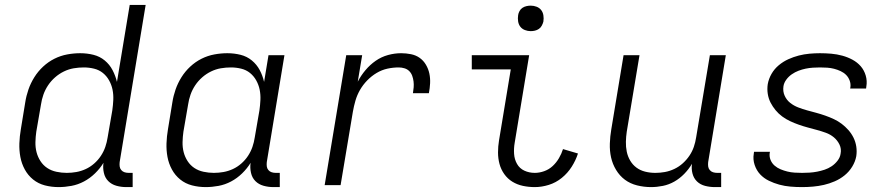

<svg xmlns="http://www.w3.org/2000/svg" viewBox="-20 -755 3640 783"><path d="M219 8Q190 8 163 1Q136 -6 115 -23Q94 -40 81 -64Q68 -88 63 -115Q58 -142 59 -170.5Q60 -199 65 -228L83 -338Q87 -364 96 -390Q105 -416 120 -440Q135 -464 156 -483.5Q177 -503 202 -515.5Q227 -528 254 -533Q281 -538 307 -538Q335 -538 361 -531.5Q387 -525 407 -508.5Q427 -492 439 -469Q451 -446 457 -421L509 -735H574L468 -94Q467 -85 468 -76.5Q469 -68 474.5 -61.5Q480 -55 488 -52.5Q496 -50 505 -50H521V8H495Q474 8 454.5 2.5Q435 -3 421.5 -16.5Q408 -30 403.5 -50.5Q399 -71 402 -91Q388 -68 367.5 -48Q347 -28 322.5 -15Q298 -2 271.5 3Q245 8 219 8ZM252 -50Q252 -50 252 -50Q252 -50 252 -50Q272 -50 291.5 -53.5Q311 -57 329.5 -65.5Q348 -74 364 -88Q380 -102 391.5 -119.5Q403 -137 409.5 -156Q416 -175 419 -195L438 -305Q441 -326 442 -347.5Q443 -369 439 -389Q435 -409 425 -427Q415 -445 399.5 -457.5Q384 -470 363.5 -475Q343 -480 322 -480Q301 -480 280.5 -476.5Q260 -473 240.5 -463.5Q221 -454 204.5 -439.5Q188 -425 176 -407Q164 -389 157 -369Q150 -349 147 -328L128 -218Q125 -197 124.5 -175.5Q124 -154 129 -134.5Q134 -115 145 -98Q156 -81 172.5 -70Q189 -59 210 -54.5Q231 -50 252 -50Z M819 8Q790 8 763 1Q736 -6 715 -23Q694 -40 681 -64Q668 -88 663 -115Q658 -142 659 -170.5Q660 -199 665 -228L683 -338Q687 -364 696 -390Q705 -416 720 -440Q735 -464 756 -483.5Q777 -503 802 -515.5Q827 -528 854 -533Q881 -538 907 -538Q935 -538 961 -531.5Q987 -525 1007 -508.5Q1027 -492 1039 -469.5Q1051 -447 1057 -421L1075 -530H1140L1068 -94Q1067 -85 1068 -76.5Q1069 -68 1074.5 -61.5Q1080 -55 1088 -52.5Q1096 -50 1105 -50H1121V8H1095Q1074 8 1054.5 2.5Q1035 -3 1021.5 -16.5Q1008 -30 1003.5 -50.5Q999 -71 1002 -91Q988 -68 967.5 -48Q947 -28 922.5 -15Q898 -2 871.5 3Q845 8 819 8ZM852 -50Q852 -50 852 -50Q852 -50 852 -50Q872 -50 891.5 -53.5Q911 -57 929.5 -65.5Q948 -74 964 -88Q980 -102 991.5 -119.5Q1003 -137 1009.5 -156Q1016 -175 1019 -195L1038 -305Q1041 -326 1042 -347.5Q1043 -369 1039 -389Q1035 -409 1025 -427Q1015 -445 999.5 -457.5Q984 -470 963.5 -475Q943 -480 922 -480Q901 -480 880.5 -476.5Q860 -473 840.5 -463.5Q821 -454 804.5 -439.5Q788 -425 776 -407Q764 -389 757 -369Q750 -349 747 -328L728 -218Q725 -197 724.5 -175.5Q724 -154 729 -134.5Q734 -115 745 -98Q756 -81 772.5 -70Q789 -59 810 -54.5Q831 -50 852 -50Z M1304 0 1392 -530H1457L1439 -422Q1452 -447 1470.5 -469Q1489 -491 1512 -507Q1535 -523 1562 -530.5Q1589 -538 1616 -538Q1636 -538 1656 -534Q1676 -530 1691.5 -519Q1707 -508 1717 -491Q1727 -474 1731 -455Q1735 -436 1734 -415.5Q1733 -395 1729 -375H1664Q1666 -387 1667 -399Q1668 -411 1666.5 -423Q1665 -435 1661 -446Q1657 -457 1649 -465Q1641 -473 1629.5 -476.5Q1618 -480 1606 -480Q1583 -480 1560 -475Q1537 -470 1516 -457.5Q1495 -445 1477.5 -427Q1460 -409 1448 -388Q1436 -367 1429.5 -344.5Q1423 -322 1419 -299L1369 0Z M2161 8Q2136 8 2112.5 3Q2089 -2 2069.5 -14Q2050 -26 2036.5 -45Q2023 -64 2017 -86.5Q2011 -109 2011 -133.5Q2011 -158 2015 -182L2063 -472H1904V-530H2138L2079 -173Q2075 -150 2076.5 -127.5Q2078 -105 2088.5 -86.5Q2099 -68 2118.5 -59Q2138 -50 2161 -50Q2180 -50 2199.5 -57Q2219 -64 2234 -78Q2249 -92 2259.5 -110Q2270 -128 2276 -147L2337 -129Q2328 -101 2311.5 -75Q2295 -49 2271 -29.5Q2247 -10 2218 -1Q2189 8 2161 8ZM2144 -628Q2132 -628 2120.5 -632.5Q2109 -637 2102 -646Q2095 -655 2093 -667.5Q2091 -680 2093 -693Q2094 -701 2098.5 -709.5Q2103 -718 2110.5 -723Q2118 -728 2127 -730Q2136 -732 2144 -732Q2157 -732 2168.5 -727.5Q2180 -723 2187 -714Q2194 -705 2196 -692.5Q2198 -680 2196 -667Q2194 -659 2189.5 -650.5Q2185 -642 2177.5 -637Q2170 -632 2161.5 -630Q2153 -628 2144 -628Z M2635 8Q2606 8 2578 1Q2550 -6 2528.5 -22Q2507 -38 2492.5 -62Q2478 -86 2472 -113Q2466 -140 2467 -169.5Q2468 -199 2473 -228L2523 -530H2588L2536 -218Q2533 -198 2532.5 -177Q2532 -156 2536 -136.5Q2540 -117 2550 -100Q2560 -83 2575.5 -71.5Q2591 -60 2611 -55Q2631 -50 2652 -50Q2652 -50 2652.5 -50Q2653 -50 2653 -50Q2672 -50 2691.5 -53.5Q2711 -57 2730 -66Q2749 -75 2764.5 -89Q2780 -103 2791.5 -120Q2803 -137 2809.5 -156Q2816 -175 2819 -195L2875 -530H2940L2868 -94Q2867 -85 2868 -76.5Q2869 -68 2874.5 -61.5Q2880 -55 2888 -52.5Q2896 -50 2905 -50H2921V8H2895Q2875 8 2855.5 3Q2836 -2 2822.5 -15Q2809 -28 2804 -47.5Q2799 -67 2802 -87Q2789 -65 2770.5 -46Q2752 -27 2730 -14.5Q2708 -2 2683.5 3Q2659 8 2635 8Z M3251 8Q3227 8 3203.5 6Q3180 4 3158 -2Q3136 -8 3115.5 -18Q3095 -28 3080 -44Q3065 -60 3057.5 -82.5Q3050 -105 3054 -128Q3054 -130 3054.5 -132Q3055 -134 3055 -136H3120Q3120 -135 3119.5 -133.5Q3119 -132 3119 -131Q3117 -116 3122.5 -102.5Q3128 -89 3139 -79.5Q3150 -70 3163.5 -64.5Q3177 -59 3191 -55.5Q3205 -52 3220.5 -51Q3236 -50 3251 -50Q3266 -50 3281.5 -51Q3297 -52 3312.5 -55Q3328 -58 3343 -63Q3358 -68 3371.5 -77Q3385 -86 3395.5 -99.5Q3406 -113 3408 -128Q3412 -148 3403.5 -165.5Q3395 -183 3380.5 -195Q3366 -207 3348 -213.5Q3330 -220 3311.5 -225Q3293 -230 3274.5 -235Q3256 -240 3237.5 -246.5Q3219 -253 3202 -261Q3185 -269 3170 -280Q3155 -291 3143 -305.5Q3131 -320 3122.5 -336.5Q3114 -353 3111 -372.5Q3108 -392 3111 -412Q3115 -434 3126.5 -454Q3138 -474 3156 -489Q3174 -504 3195 -513.5Q3216 -523 3237.5 -528.5Q3259 -534 3281 -536Q3303 -538 3324 -538Q3347 -538 3370 -536Q3393 -534 3415 -528Q3437 -522 3456.5 -511.5Q3476 -501 3490 -485Q3504 -469 3510.5 -447Q3517 -425 3513 -402Q3513 -400 3512.5 -398Q3512 -396 3512 -394H3447Q3447 -395 3447.5 -396.5Q3448 -398 3448 -399Q3450 -413 3445 -426.5Q3440 -440 3430.5 -449.5Q3421 -459 3408 -465Q3395 -471 3381.5 -474.5Q3368 -478 3353.5 -479Q3339 -480 3324 -480Q3310 -480 3295 -479Q3280 -478 3265.5 -475Q3251 -472 3236.5 -466.5Q3222 -461 3209 -452Q3196 -443 3186.5 -430Q3177 -417 3175 -403Q3172 -382 3180 -364.5Q3188 -347 3202.5 -335.5Q3217 -324 3235 -317Q3253 -310 3271.5 -305Q3290 -300 3308.5 -295Q3327 -290 3345.5 -283.5Q3364 -277 3381 -269Q3398 -261 3412.5 -250Q3427 -239 3439.5 -225Q3452 -211 3460.5 -194Q3469 -177 3472 -157.5Q3475 -138 3472 -118Q3468 -96 3455.5 -75.5Q3443 -55 3424.5 -40Q3406 -25 3384 -15.5Q3362 -6 3340 -1Q3318 4 3295.5 6Q3273 8 3251 8Z"/></svg>

Font: Iosevka Curly Light Extended
Style: Italic
Weight: 300
Width: 7
Italic angle: -9°
Monospace: yes
Designer: Belleve Invis
Foundry: Belleve Invis
Version: Version 11.1.0; ttfautohint (v1.8.3)